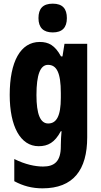

<svg xmlns="http://www.w3.org/2000/svg" viewBox="-20 -839 551 1048"><path d="M268 -819C214 -819 190 -792 190 -740C190 -688 217 -662 268 -662C319 -662 345 -688 345 -740C345 -791 322 -819 268 -819ZM197 -610C92 -610 33 -503 33 -321C33 -150 91 -41 191 -41C242 -41 279 -61 312 -123H316C314 -102 312 -71 312 -46V-40C312 43 276 70 215 70C173 70 118 59 58 29V150C106 176 155 189 212 189C380 189 456 89 456 -90V-600H332L321 -531H313C280 -592 245 -610 197 -610ZM242 -485C289 -485 312 -443 312 -331V-305C312 -205 288 -165 243 -165C200 -165 179 -216 179 -320C179 -432 200 -485 242 -485Z"/></svg>

Font: Noto Sans Tamil UI ExtraCondensed ExtraBold
Style: Regular
Weight: 800
Width: 2
Designer: Jelle Bosma - Monotype Design Team
Foundry: Monotype Imaging Inc.
Version: Version 2.004